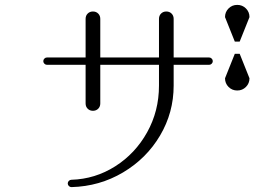

<svg xmlns="http://www.w3.org/2000/svg" viewBox="-20 -800 1040 785"><path d="M257 -50Q257 -56 261.5 -60.5Q266 -65 272 -65Q369 -68 451 -120Q533 -172 581.5 -259Q630 -346 630 -450V-535H390V-377Q390 -364 381.5 -355.5Q373 -347 360 -347Q347 -347 338.5 -355.5Q330 -364 330 -377V-535H172Q166 -535 161.5 -539.5Q157 -544 157 -550Q157 -556 161.5 -560.5Q166 -565 172 -565H330V-723Q330 -736 338.5 -744.5Q347 -753 360 -753Q373 -753 381.5 -744.5Q390 -736 390 -723V-565H630V-723Q630 -736 638.5 -744.5Q647 -753 660 -753Q673 -753 681.5 -744.5Q690 -736 690 -723V-565H835Q841 -565 845.5 -560.5Q850 -556 850 -550Q850 -544 845.5 -539.5Q841 -535 835 -535H690V-450Q690 -340 634.5 -246Q579 -152 483 -95Q387 -38 272 -35Q266 -35 261.5 -39.5Q257 -44 257 -50ZM950 -780Q971 -780 985.5 -765.5Q1000 -751 1000 -730L960 -630H940L900 -730Q900 -751 914.5 -765.5Q929 -780 950 -780ZM900 -480 940 -580H960L1000 -480Q1000 -459 985.5 -444.5Q971 -430 950 -430Q929 -430 914.5 -444.5Q900 -459 900 -480Z"/></svg>

Font: GL-CurulMinamoto Light
Style: Regular
Weight: 300
Designer: Eunice (kana); Ryoko NISHIZUKA 西塚涼子 (ideographs); Frank Grießhammer (Latin, Greek & Cyrillic); Wenlong ZHANG
Foundry: Gutenberg Labo; Adobe
Version: Version 1.002